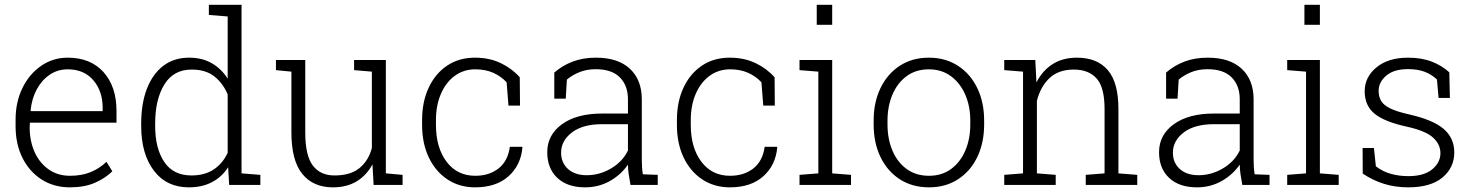

<svg xmlns="http://www.w3.org/2000/svg" viewBox="-20 -782 6228 812"><path d="M275.9 10.3Q208 10.3 156.2 -22.7Q104.5 -55.7 75.2 -114Q45.9 -172.4 45.9 -248.5V-275.4Q45.9 -351.1 75.2 -410.4Q104.5 -469.7 154.5 -503.9Q204.6 -538.1 266.1 -538.1Q363.3 -538.1 418 -476.8Q472.7 -415.5 472.7 -313V-263.2H106.4L105.5 -241.7Q106 -183.1 127.2 -137.2Q148.4 -91.3 186.8 -64.9Q225.1 -38.6 275.9 -38.6Q325.7 -38.6 363.5 -54.2Q401.4 -69.8 430.2 -97.7L455.1 -57.6Q424.8 -27.8 380.9 -8.8Q336.9 10.3 275.9 10.3ZM110.4 -312H414.1V-326.7Q414.1 -396.5 374.8 -442.6Q335.4 -488.8 266.1 -488.8Q224.1 -488.8 190.4 -466.1Q156.7 -443.4 135.5 -404.1Q114.3 -364.7 109.4 -314.9Z M778.8 10.3Q684.1 10.3 630.6 -60.5Q577.1 -131.3 577.1 -249.5V-259.8Q577.1 -344.2 601.3 -406.7Q625.5 -469.2 670.7 -503.7Q715.8 -538.1 779.8 -538.1Q835 -538.1 875.7 -514.6Q916.5 -491.2 942.9 -449.2V-712.4L863.3 -718.8V-761.7H1001.5V-48.8L1081.1 -42.5V0H949.2L944.8 -74.7Q918.9 -34.2 877.2 -12Q835.4 10.3 778.8 10.3ZM789.6 -40Q846.7 -40 884.8 -65.9Q922.9 -91.8 942.9 -136.2V-382.8Q923.8 -428.7 887.2 -458.3Q850.6 -487.8 790.5 -487.8Q713.9 -487.8 675 -424.6Q636.2 -361.3 636.2 -259.8V-249.5Q636.2 -154.3 674.6 -97.2Q712.9 -40 789.6 -40Z M1387.7 10.3Q1304.7 10.3 1258.5 -46.4Q1212.4 -103 1212.4 -222.2V-479L1147 -485.4V-528.3H1271V-221.2Q1271 -124.5 1302.7 -82.3Q1334.5 -40 1394.5 -40Q1462.4 -40 1500.5 -71.3Q1538.6 -102.5 1552.7 -156.2V-479L1477.5 -485.4V-528.3H1611.8V-48.8L1682.6 -42.5V0H1560.1L1555.2 -86.9Q1530.3 -40.5 1488.5 -15.1Q1446.8 10.3 1387.7 10.3Z M1989.3 10.3Q1923.3 10.3 1872.8 -22.9Q1822.3 -56.2 1793.7 -115.7Q1765.1 -175.3 1765.1 -253.9V-274.4Q1765.1 -351.6 1793 -411.1Q1820.8 -470.7 1870.8 -504.4Q1920.9 -538.1 1988.8 -538.1Q2050.3 -538.1 2098.1 -514.9Q2146 -491.7 2178.2 -455.1L2179.2 -335.4H2130.4L2122.6 -434.1Q2098.1 -460 2065.4 -474.4Q2032.7 -488.8 1990.2 -488.8Q1940.4 -488.8 1902.8 -460.9Q1865.2 -433.1 1844.5 -384.5Q1823.7 -335.9 1823.7 -274.4V-253.9Q1823.7 -157.2 1868.7 -97.9Q1913.6 -38.6 1989.7 -38.6Q2048.8 -38.6 2088.4 -69.6Q2127.9 -100.6 2136.2 -161.1H2188.5L2189.5 -158.2Q2182.6 -83 2130.4 -36.4Q2078.1 10.3 1989.3 10.3Z M2454.6 10.3Q2379.4 10.3 2336.9 -29.8Q2294.4 -69.8 2294.4 -138.2Q2294.4 -211.4 2356.7 -256.6Q2418.9 -301.8 2526.4 -301.8H2635.7V-362.3Q2635.7 -419.9 2601.6 -454.6Q2567.4 -489.3 2499.5 -489.3Q2460.9 -489.3 2430.4 -476.8Q2399.9 -464.4 2377.4 -445.3L2372.6 -364.7H2324.2V-475.1Q2358.4 -504.9 2401.9 -521.5Q2445.3 -538.1 2500.5 -538.1Q2593.8 -538.1 2644 -491.2Q2694.3 -444.3 2694.3 -361.3V-106.4Q2694.3 -90.8 2695.3 -75.4Q2696.3 -60.1 2698.7 -44.9L2761.7 -42.5V0H2646.5Q2641.1 -28.8 2638.7 -46.4Q2636.2 -64 2635.7 -85.9Q2606.9 -43.5 2559.6 -16.6Q2512.2 10.3 2454.6 10.3ZM2461.4 -41Q2515.6 -41 2564.2 -69.6Q2612.8 -98.1 2635.7 -145.5V-256.8H2525.9Q2444.8 -256.8 2398.9 -221.9Q2353 -187 2353 -136.2Q2353 -93.8 2382.1 -67.4Q2411.1 -41 2461.4 -41Z M3066.9 10.3Q3001 10.3 2950.4 -22.9Q2899.9 -56.2 2871.3 -115.7Q2842.8 -175.3 2842.8 -253.9V-274.4Q2842.8 -351.6 2870.6 -411.1Q2898.4 -470.7 2948.5 -504.4Q2998.5 -538.1 3066.4 -538.1Q3127.9 -538.1 3175.8 -514.9Q3223.6 -491.7 3255.9 -455.1L3256.8 -335.4H3208L3200.2 -434.1Q3175.8 -460 3143.1 -474.4Q3110.4 -488.8 3067.9 -488.8Q3018.1 -488.8 2980.5 -460.9Q2942.9 -433.1 2922.1 -384.5Q2901.4 -335.9 2901.4 -274.4V-253.9Q2901.4 -157.2 2946.3 -97.9Q2991.2 -38.6 3067.4 -38.6Q3126.5 -38.6 3166 -69.6Q3205.6 -100.6 3213.9 -161.1H3266.1L3267.1 -158.2Q3260.3 -83 3208 -36.4Q3155.8 10.3 3066.9 10.3Z M3361.3 0V-42.5L3440.9 -48.8V-479L3361.3 -485.4V-528.3H3499.5V-48.8L3579.1 -42.5V0ZM3434.1 -677.2V-761.7H3499.5V-677.2Z M3909.2 10.3Q3838.4 10.3 3785.6 -23.7Q3732.9 -57.6 3703.9 -117.7Q3674.8 -177.7 3674.8 -255.9V-272Q3674.8 -349.6 3703.9 -409.7Q3732.9 -469.7 3785.4 -503.9Q3837.9 -538.1 3908.2 -538.1Q3978.5 -538.1 4031.2 -503.9Q4084 -469.7 4113 -409.7Q4142.1 -349.6 4142.1 -272V-255.9Q4142.1 -177.7 4113 -117.7Q4084 -57.6 4031.5 -23.7Q3979 10.3 3909.2 10.3ZM3909.2 -38.6Q3963.4 -38.6 4002.4 -67.4Q4041.5 -96.2 4062.5 -145.3Q4083.5 -194.3 4083.5 -255.9V-272Q4083.5 -332.5 4062.3 -381.6Q4041 -430.7 4001.7 -459.7Q3962.4 -488.8 3908.2 -488.8Q3853 -488.8 3814 -459.7Q3774.9 -430.7 3754.2 -381.6Q3733.4 -332.5 3733.4 -272V-255.9Q3733.4 -194.3 3754.2 -145.3Q3774.9 -96.2 3814.2 -67.4Q3853.5 -38.6 3909.2 -38.6Z M4227.1 0V-42.5L4306.6 -48.8V-479L4227.1 -485.4V-528.3H4358.4L4363.3 -433.6Q4388.7 -483.4 4431.6 -510.7Q4474.6 -538.1 4534.2 -538.1Q4620.1 -538.1 4665 -485.6Q4710 -433.1 4710 -321.3V-48.8L4789.6 -42.5V0H4571.8V-42.5L4651.4 -48.8V-320.8Q4651.4 -412.6 4617.7 -450.2Q4584 -487.8 4521.5 -487.8Q4456.1 -487.8 4418 -451.2Q4379.9 -414.6 4365.2 -355.5V-48.8L4444.8 -42.5V0Z M5042 10.3Q4966.8 10.3 4924.3 -29.8Q4881.8 -69.8 4881.8 -138.2Q4881.8 -211.4 4944.1 -256.6Q5006.3 -301.8 5113.8 -301.8H5223.1V-362.3Q5223.1 -419.9 5189 -454.6Q5154.8 -489.3 5086.9 -489.3Q5048.3 -489.3 5017.8 -476.8Q4987.3 -464.4 4964.8 -445.3L4960 -364.7H4911.6V-475.1Q4945.8 -504.9 4989.3 -521.5Q5032.7 -538.1 5087.9 -538.1Q5181.2 -538.1 5231.4 -491.2Q5281.7 -444.3 5281.7 -361.3V-106.4Q5281.7 -90.8 5282.7 -75.4Q5283.7 -60.1 5286.1 -44.9L5349.1 -42.5V0H5233.9Q5228.5 -28.8 5226.1 -46.4Q5223.6 -64 5223.1 -85.9Q5194.3 -43.5 5147 -16.6Q5099.6 10.3 5042 10.3ZM5048.8 -41Q5103 -41 5151.6 -69.6Q5200.2 -98.1 5223.1 -145.5V-256.8H5113.3Q5032.2 -256.8 4986.3 -221.9Q4940.4 -187 4940.4 -136.2Q4940.4 -93.8 4969.5 -67.4Q4998.5 -41 5048.8 -41Z M5423.8 0V-42.5L5503.4 -48.8V-479L5423.8 -485.4V-528.3H5562V-48.8L5641.6 -42.5V0ZM5496.6 -677.2V-761.7H5562V-677.2Z M5936 10.3Q5880.4 10.3 5832.8 -4.6Q5785.2 -19.5 5743.2 -47.9L5742.7 -156.2H5790.5L5798.8 -78.6Q5827.1 -56.6 5861.8 -46.9Q5896.5 -37.1 5936 -37.1Q6002.4 -37.1 6037.1 -65.9Q6071.8 -94.7 6071.8 -134.3Q6071.8 -171.4 6040.8 -200Q6009.8 -228.5 5930.7 -246.1Q5835.9 -266.6 5793.7 -300.8Q5751.5 -335 5751.5 -396Q5751.5 -456.1 5801.3 -497.1Q5851.1 -538.1 5934.6 -538.1Q5992.7 -538.1 6035.6 -521.2Q6078.6 -504.4 6109.4 -476.1L6111.8 -367.7H6064L6057.1 -445.8Q6035.2 -466.8 6005.6 -478.3Q5976.1 -489.7 5934.6 -489.7Q5875 -489.7 5842.8 -462.2Q5810.5 -434.6 5810.5 -397.9Q5810.5 -374 5820.6 -356Q5830.6 -337.9 5859.1 -323.7Q5887.7 -309.6 5942.4 -297.4Q6041 -274.9 6085.7 -236.6Q6130.4 -198.2 6130.4 -137.2Q6130.4 -72.8 6080.3 -31.2Q6030.3 10.3 5936 10.3Z"/></svg>

Font: Roboto Slab Light
Style: Regular
Weight: 300
Designer: Google
Version: Version 2.000; ttfautohint (v1.8.1.43-b0c9)